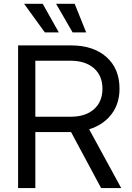

<svg xmlns="http://www.w3.org/2000/svg" viewBox="-20 -959 672 979"><path d="M72.3 0V-727.5H342.3Q456.1 -727.5 522.7 -668.2Q589.4 -608.9 589.4 -506.8Q589.4 -429.2 547.6 -375.5Q505.9 -321.8 434.6 -299.8L598.1 0H495.6L342.3 -285.6Q338.9 -285.6 335.4 -285.6H160.2V0ZM160.2 -363.8H340.3Q416 -363.8 459.2 -402.1Q502.4 -440.4 502.4 -506.8Q502.4 -573.2 458.7 -611.3Q415 -649.4 339.4 -649.4H160.2ZM208.5 -793.9 103 -939.5H197.8L279.8 -793.9ZM350.1 -793.9 266.1 -939.5H360.8L419.4 -793.9Z"/></svg>

Font: Inter Display
Style: Regular
Weight: 400
Designer: Rasmus Andersson
Foundry: rsms
Version: Version 4.001;git-9221beed3